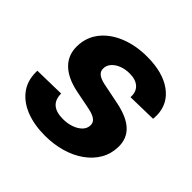

<svg xmlns="http://www.w3.org/2000/svg" viewBox="-143 -668 815 815"><g transform="rotate(45 264.5 -260.0)"><path d="M229.5 12.2Q165.5 12.2 116.7 -6.8Q67.9 -25.9 40.3 -62Q12.7 -98.1 12.2 -149.4Q12.2 -151.9 12.2 -154.5Q12.2 -157.2 12.2 -160.2L152.3 -163.1Q151.9 -127.9 172.4 -109.9Q192.9 -91.8 234.4 -91.8Q261.2 -91.8 284.2 -99.9Q307.1 -107.9 321.3 -122.3Q335.4 -136.7 335.9 -155.8Q336.4 -172.9 322.8 -183.3Q309.1 -193.8 281.2 -199.7L192.9 -217.3Q125.5 -231.4 91.1 -265.9Q56.6 -300.3 57.6 -353Q58.6 -407.7 90.8 -448Q123 -488.3 177.7 -510.3Q232.4 -532.2 300.3 -532.2Q393.6 -532.2 448.5 -492.7Q503.4 -453.1 504.9 -385.7Q504.9 -380.4 504.6 -374.8Q504.4 -369.1 503.9 -363.3L371.1 -360.4Q373.5 -393.1 354 -411.1Q334.5 -429.2 297.4 -429.2Q271.5 -429.2 250.2 -420.9Q229 -412.6 216.1 -397.9Q203.1 -383.3 203.1 -364.7Q202.6 -348.1 215.1 -337.6Q227.5 -327.1 254.4 -321.3L349.1 -302.2Q418.5 -288.1 451.9 -256.6Q485.4 -225.1 484.4 -174.3Q483.4 -132.3 463.6 -98.1Q443.8 -64 408.9 -39.1Q374 -14.2 328.1 -1Q282.2 12.2 229.5 12.2Z"/></g></svg>

Font: Inter 28pt
Style: Bold Italic
Weight: 700
Italic angle: -9.3988°
Designer: Rasmus Andersson
Foundry: rsms
Version: Version 4.001;git-66647c0bb